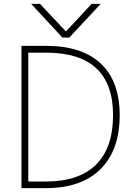

<svg xmlns="http://www.w3.org/2000/svg" viewBox="-20 -969 678 991"><path d="M597.7 -375Q597.7 -194.3 499 -96.2Q400.4 2 216.8 2H90.8V-732.4H216.8Q403.3 -732.4 500.5 -640.6Q597.7 -548.8 597.7 -375ZM140.6 -949.2H186.5L320.3 -806.6L453.1 -949.2H500L337.9 -775.4H301.8ZM126 -32.2H216.8Q387.7 -32.2 475.6 -119.1Q563.5 -206.1 563.5 -375Q563.5 -697.3 216.8 -697.3H126Z"/></svg>

Font: Gen Shin Gothic ExtraLight
Style: Regular
Weight: 100
Designer: [Source Han Sans]
Ryoko NISHIZUKA  (kana & ideographs); Paul D. Hunt (Latin, Greek & Cyrillic); Wenlong ZHANG  (bopomofo
Version: Version 1.002.20150607